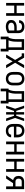

<svg xmlns="http://www.w3.org/2000/svg" viewBox="2388 -2956 725 5540"><g transform="rotate(90 2750.0 -185.5)"><path d="M64 0V-520H142V-304H358V-520H436V0H358V-234H142V0Z M751 8Q728 8 704.5 5.5Q681 3 659 -4.5Q637 -12 617 -25Q597 -38 582.5 -57Q568 -76 562 -98.5Q556 -121 556 -145Q556 -170 563 -194.5Q570 -219 586 -238.5Q602 -258 624 -271.5Q646 -285 669.5 -292.5Q693 -300 718 -303Q743 -306 769 -306H858V-355Q858 -376 851 -397Q844 -418 828 -432Q812 -446 791 -452Q770 -458 749 -458Q730 -458 711 -454.5Q692 -451 675.5 -440.5Q659 -430 649.5 -413Q640 -396 640 -377V-375H562V-378Q562 -401 569 -422.5Q576 -444 589 -462.5Q602 -481 620.5 -494Q639 -507 660.5 -514.5Q682 -522 704 -525Q726 -528 749 -528Q773 -528 797 -524.5Q821 -521 843 -511Q865 -501 883.5 -485Q902 -469 914 -448Q926 -427 931 -403Q936 -379 936 -355V-49Q896 -22 848 -7Q800 8 751 8ZM751 -62Q779 -62 806 -68.5Q833 -75 858 -87V-236H769Q754 -236 739 -234.5Q724 -233 709.5 -229.5Q695 -226 681 -220Q667 -214 656 -204Q645 -194 639.5 -179.5Q634 -165 634 -150Q634 -130 644 -111Q654 -92 671.5 -81Q689 -70 709.5 -66Q730 -62 751 -62Z M1036 157V-70H1064Q1078 -100 1087.5 -131Q1097 -162 1102 -194.5Q1107 -227 1108 -259.5Q1109 -292 1109 -325V-520H1420V-70H1464V157H1386V0H1114V157ZM1143 -70H1346V-450H1183V-325Q1183 -293 1182 -260Q1181 -227 1176.5 -195Q1172 -163 1164 -131.5Q1156 -100 1143 -70Z M1553 0 1709 -260 1595 -450H1518V-520H1644L1750 -332L1856 -520H1947L1791 -260L1947 0H1856L1750 -188L1644 0Z M2250 8Q2223 8 2196.5 2.5Q2170 -3 2146.5 -16Q2123 -29 2104.5 -49.5Q2086 -70 2075 -94.5Q2064 -119 2060 -146Q2056 -173 2056 -200V-320Q2056 -347 2060 -374Q2064 -401 2075 -425.5Q2086 -450 2104.5 -470.5Q2123 -491 2146.5 -504Q2170 -517 2196.5 -522.5Q2223 -528 2250 -528Q2277 -528 2303.5 -522.5Q2330 -517 2353.5 -504Q2377 -491 2395.5 -470.5Q2414 -450 2425 -425.5Q2436 -401 2440 -374Q2444 -347 2444 -320V-200Q2444 -173 2440 -146Q2436 -119 2425 -94.5Q2414 -70 2395.5 -49.5Q2377 -29 2353.5 -16Q2330 -3 2303.5 2.5Q2277 8 2250 8ZM2250 -62Q2267 -62 2284 -66Q2301 -70 2315 -79.5Q2329 -89 2339.5 -103Q2350 -117 2356 -133Q2362 -149 2364 -166Q2366 -183 2366 -200V-320Q2366 -337 2364 -354Q2362 -371 2356 -387Q2350 -403 2339.5 -417Q2329 -431 2315 -440.5Q2301 -450 2284 -454Q2267 -458 2250 -458Q2233 -458 2216 -454Q2199 -450 2185 -440.5Q2171 -431 2160.5 -417Q2150 -403 2144 -387Q2138 -371 2136 -354Q2134 -337 2134 -320V-200Q2134 -183 2136 -166Q2138 -149 2144 -133Q2150 -117 2160.5 -103Q2171 -89 2185 -79.5Q2199 -70 2216 -66Q2233 -62 2250 -62Z M2536 157V-70H2564Q2578 -100 2587.5 -131Q2597 -162 2602 -194.5Q2607 -227 2608 -259.5Q2609 -292 2609 -325V-520H2920V-70H2964V157H2886V0H2614V157ZM2643 -70H2846V-450H2683V-325Q2683 -293 2682 -260Q2681 -227 2676.5 -195Q2672 -163 2664 -131.5Q2656 -100 2643 -70Z M3473 0H3399L3320 -228H3285V0H3215V-228H3180L3101 0H3027L3117 -260L3027 -520H3101L3180 -292H3215V-520H3285V-292H3320L3399 -520H3473L3383 -260Z M3750 8Q3723 8 3696.5 2.5Q3670 -3 3646.5 -16Q3623 -29 3604.5 -49.5Q3586 -70 3575 -94.5Q3564 -119 3560 -146Q3556 -173 3556 -200V-320Q3556 -347 3560 -374Q3564 -401 3575 -425.5Q3586 -450 3604.5 -470.5Q3623 -491 3646.5 -504Q3670 -517 3696.5 -522.5Q3723 -528 3750 -528Q3777 -528 3803.5 -522.5Q3830 -517 3853.5 -504Q3877 -491 3895.5 -470.5Q3914 -450 3925 -425.5Q3936 -401 3940 -374Q3944 -347 3944 -320V-225H3634V-200Q3634 -183 3636 -166Q3638 -149 3644 -133Q3650 -117 3660.5 -103Q3671 -89 3685 -79.5Q3699 -70 3716 -66Q3733 -62 3750 -62Q3770 -62 3789.5 -65.5Q3809 -69 3826 -79.5Q3843 -90 3853.5 -107.5Q3864 -125 3864 -145H3942Q3942 -122 3934.5 -100Q3927 -78 3913.5 -59.5Q3900 -41 3881 -27.5Q3862 -14 3840.5 -6Q3819 2 3796 5Q3773 8 3750 8ZM3866 -295V-320Q3866 -337 3864 -354Q3862 -371 3856 -387Q3850 -403 3839.5 -417Q3829 -431 3815 -440.5Q3801 -450 3784 -454Q3767 -458 3750 -458Q3733 -458 3716 -454Q3699 -450 3685 -440.5Q3671 -431 3660.5 -417Q3650 -403 3644 -387Q3638 -371 3636 -354Q3634 -337 3634 -320V-295Z M4064 0V-520H4142V-304H4358V-520H4436V0H4358V-234H4142V0Z M4564 0V-520H4642V-304H4858V-520H4936V0H4858V-234H4642V0Z M5040 0 5177 -203Q5150 -208 5126 -222Q5102 -236 5085.5 -257.5Q5069 -279 5062.5 -306Q5056 -333 5056 -360Q5056 -382 5060 -403.5Q5064 -425 5074 -444Q5084 -463 5100 -478.5Q5116 -494 5135.5 -503.5Q5155 -513 5176.5 -516.5Q5198 -520 5219 -520H5436V0H5358V-200H5265L5131 0ZM5358 -270V-450H5219Q5202 -450 5184.5 -444.5Q5167 -439 5155 -425.5Q5143 -412 5138.5 -395Q5134 -378 5134 -360Q5134 -342 5138.5 -325Q5143 -308 5155 -295Q5167 -282 5184.5 -276Q5202 -270 5219 -270Z"/></g></svg>

Font: Moesevka
Style: Regular
Weight: 400
Monospace: yes
Designer: Belleve Invis
Foundry: Belleve Invis
Version: Version 32.5.0; ttfautohint (v1.8.4)